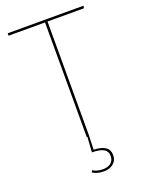

<svg xmlns="http://www.w3.org/2000/svg" viewBox="-163 -761 801 1049"><g transform="rotate(-20 237.0 -236.5)"><path d="M244.3 0V-666.9H456.3L458.4 -680.9H17.8V-666.9H229.8V0H233.3L227.8 87.9C291 88.3 317.4 105.7 317.4 140.6C317.4 179.9 287 195.3 254.4 195.3C227.8 195.3 210.6 189.4 195.3 179.7L189.1 190.7C205.6 200.7 224.1 208 254.4 208C294.4 208 331.8 186.9 331.8 140.6C331.8 98.4 299.4 79.6 241.4 77.3L244 0Z"/></g></svg>

Font: Fira Sans Hair
Style: Regular
Weight: 100
Designer: bBox Type GmbH & Carrois Corporate GbR & Edenspiekermann AG
Foundry: bBox Type GmbH & Carrois Corporate GbR & Edenspiekermann AG
Version: Version 4.300;PS 004.300;hotconv 1.0.88;makeotf.lib2.5.64775